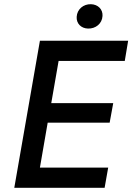

<svg xmlns="http://www.w3.org/2000/svg" viewBox="-20 -894 630 914"><path d="M48 0H478L495 -96H170L207 -310H502L519 -403H224L259 -604H574L590 -700H170ZM399 -758C435 -757 466 -781 468 -818C470 -849 447 -873 413 -874C377 -875 347 -850 345 -814C343 -783 365 -759 399 -758Z"/></svg>

Font: Fixel Display 20240404 Medium
Style: Italic
Weight: 500
Italic angle: -10°
Designer: AlfaBravo + MacPaw
Foundry: Kyrylo Tkachov, Marchela Mozhyna, Serhii Makarenko, Maria Weinstein, Zakhar Kryvoshyya
Version: Version 1.211;Glyphs 3.2 (3225)